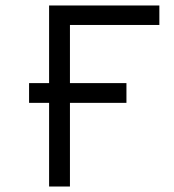

<svg xmlns="http://www.w3.org/2000/svg" viewBox="-20 -680 633 700"><path d="M561 -589H235V-377H441V-305H235V0H159V-305H86V-377H159V-660H561Z"/></svg>

Font: Nata Sans
Style: Regular
Weight: 400
Designer: Daniel Uzquiano Cruz
Version: Version 1.001